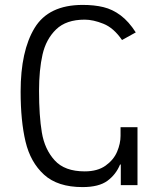

<svg xmlns="http://www.w3.org/2000/svg" viewBox="-20 -754 640 782"><path d="M540 -236V0H472V-84H469Q452.5 -43.5 417.8 -17.8Q383 8 316 8Q215 8 159.5 -42.5Q104 -93 84 -177.2Q64 -261.5 64 -381Q64 -546.5 121 -640.2Q178 -734 317 -734Q364 -734 401.2 -725Q438.5 -716 471.5 -691.2Q504.5 -666.5 533 -622L477 -591Q443 -640.5 401.2 -657.2Q359.5 -674 325 -674Q249.5 -674 208.5 -634.2Q167.5 -594.5 153.2 -531.8Q139 -469 139 -384Q139 -282.5 150.5 -214Q162 -145.5 202.8 -100.8Q243.5 -56 325 -56Q377.5 -56 410.2 -79.5Q443 -103 457 -136.2Q471 -169.5 471 -200.5V-236Z"/></svg>

Font: JuliaMono Light
Style: Regular
Weight: 300
Monospace: yes
Designer: cormullion
Foundry: corm
Version: Version 0.054; ttfautohint (v1.8.4)